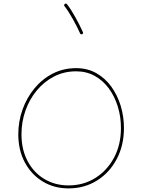

<svg xmlns="http://www.w3.org/2000/svg" viewBox="-20 -1044 785 1065"><path d="M360.4 1Q279.8 1 216.8 -37.4Q153.8 -75.7 117.7 -143.3Q81.5 -210.9 81.5 -299.3Q81.5 -371.1 105.2 -437Q128.9 -502.9 171.9 -554.7Q214.8 -606.4 273.4 -636.2Q332 -666 402.3 -666Q464.8 -666 513.9 -638.4Q563 -610.8 597.2 -563.7Q631.3 -516.6 649.4 -457.3Q667.5 -397.9 667.5 -334Q667.5 -237.3 627.4 -161.6Q587.4 -85.9 517.8 -42.5Q448.2 1 360.4 1ZM360.4 -15.6Q442.9 -15.6 508.5 -56.6Q574.2 -97.7 612.5 -169.4Q650.9 -241.2 650.9 -334Q650.9 -396 633.5 -452.6Q616.2 -509.3 583.7 -553.5Q551.3 -597.7 505.4 -623Q459.5 -648.4 402.3 -648.4Q336.4 -648.4 281.2 -620.4Q226.1 -592.3 185.1 -543.5Q144 -494.6 121.6 -431.6Q99.1 -368.7 99.1 -299.3Q99.1 -214.8 132.8 -150.9Q166.5 -86.9 225.6 -51.3Q284.7 -15.6 360.4 -15.6ZM339.4 -1022Q345.7 -1027.3 351.6 -1020.5Q374 -992.2 398.4 -947.8Q422.9 -903.3 439.9 -865.7Q443.4 -857.9 435.5 -854.5Q427.7 -851.1 424.3 -858.9Q407.7 -896 383.3 -939.5Q358.9 -982.9 337.9 -1009.8Q332.5 -1016.1 339.4 -1022Z"/></svg>

Font: Mikhak-DS1-FD Thin
Style: Regular
Weight: 100
Designer: Amin Abedi
Version: Version 3.2